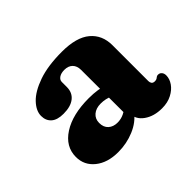

<svg xmlns="http://www.w3.org/2000/svg" viewBox="-101 -871 742 742"><g transform="rotate(-45 270.5 -499.5)"><path d="M65.8 -595.7Q65.8 -623.6 91.8 -650.9Q117.7 -678.1 169.5 -696.3Q221.3 -714.5 298.2 -714.5Q377.3 -714.5 415.8 -682.1Q454.3 -649.8 454.3 -593.8V-397.5Q454.3 -390.1 458.3 -384.7Q462.3 -379.4 471.7 -379.4Q479 -379.4 482.7 -381.8Q486.4 -384.3 489.6 -386.7Q492.8 -389.1 497.8 -389.1Q507.8 -389.1 513.4 -382.1Q519 -375.2 519 -364.5Q519 -345.8 506.6 -327.7Q494.2 -309.7 471.3 -297.8Q448.5 -285.8 417.5 -285.8Q373.5 -285.8 344 -306.8Q314.4 -327.8 315.1 -361L301.6 -375.9L301.1 -612.6Q301 -634.1 288.9 -646.2Q276.7 -658.3 255.4 -658.3Q237.3 -658.3 226.3 -650.8Q215.4 -643.3 215.4 -631.9V-604.7Q215.4 -573.9 194 -557Q172.7 -540.1 133.3 -540.1Q99.3 -540.1 82.6 -555.1Q65.8 -570.1 65.8 -595.7ZM312 -456Q300.7 -461.4 288.7 -464.1Q276.6 -466.8 262.4 -466.8Q236.7 -466.8 221 -453.4Q205.4 -439.9 205.4 -417.8Q205.4 -394.1 219.7 -381.2Q234 -368.4 256.8 -368.4Q276.1 -368.4 292.6 -376.4Q309.1 -384.5 319.1 -396.5L330 -352.1Q307.2 -320.5 265.8 -303.2Q224.4 -285.8 178.2 -285.8Q120 -285.8 84.4 -314.5Q48.8 -343.1 48.8 -388.4Q48.8 -445.3 102.3 -479.7Q155.8 -514.1 244.4 -514.1Q270.1 -514.1 291.8 -510.8Q313.4 -507.6 327.2 -501.7Z"/></g></svg>

Font: Fraunces SuperSoft Wonky
Style: Regular
Weight: 900
Version: Version 1.000;[b76b70a41]